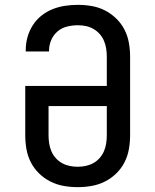

<svg xmlns="http://www.w3.org/2000/svg" viewBox="-20 -763 640 791"><path d="M300 8Q271 8 242.5 3Q214 -2 188 -15Q162 -28 141 -48.5Q120 -69 107 -94.5Q94 -120 89 -148.5Q84 -177 84 -206V-409H420V-529Q420 -546 417.5 -562.5Q415 -579 408.5 -594.5Q402 -610 391 -622.5Q380 -635 365.5 -643.5Q351 -652 334.5 -655.5Q318 -659 301 -659Q278 -659 256 -653.5Q234 -648 217 -633.5Q200 -619 191 -598Q182 -577 182 -554V-551H86V-556Q86 -583 93 -609Q100 -635 114.5 -658Q129 -681 150 -698Q171 -715 196 -725Q221 -735 247.5 -739Q274 -743 301 -743Q330 -743 358.5 -738Q387 -733 412.5 -720Q438 -707 459 -686.5Q480 -666 493 -640.5Q506 -615 511 -586.5Q516 -558 516 -529V-206Q516 -177 511 -148.5Q506 -120 493 -94.5Q480 -69 459 -48.5Q438 -28 412 -15Q386 -2 357.5 3Q329 8 300 8ZM300 -76Q317 -76 333.5 -79.5Q350 -83 364.5 -91Q379 -99 390.5 -112Q402 -125 408.5 -140.5Q415 -156 417.5 -172.5Q420 -189 420 -206V-326H180V-206Q180 -189 182.5 -172.5Q185 -156 191.5 -140.5Q198 -125 209.5 -112Q221 -99 235.5 -91Q250 -83 266.5 -79.5Q283 -76 300 -76Z"/></svg>

Font: Iosevka HT Medium Extended
Style: Regular
Weight: 500
Width: 7
Monospace: yes
Designer: Belleve Invis
Foundry: Belleve Invis
Version: Version 32.3.0; ttfautohint (v1.8.4)